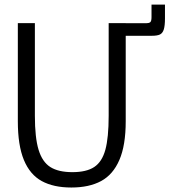

<svg xmlns="http://www.w3.org/2000/svg" viewBox="-20 -828 756 856"><path d="M59.5 -287.5V-725H135.5V-312Q135.5 -214.5 152 -160.2Q168.5 -106 204.5 -83.2Q240.5 -60.5 302.5 -60.5Q365.5 -60.5 400.2 -83.5Q435 -106.5 449.8 -160.5Q464.5 -214.5 464.5 -312V-725H540.5V-287.5Q540.5 -180 512.2 -114.8Q484 -49.5 430.8 -20.8Q377.5 8 298 8Q218.5 8 166 -20.8Q113.5 -49.5 86.5 -114.8Q59.5 -180 59.5 -287.5ZM540.5 -668.5V-724.5H632.5Q644 -724.5 649.8 -729Q655.5 -733.5 655.5 -751.5V-807.5H715.5V-746.5Q715.5 -713 710.2 -696.5Q705 -680 693 -674.2Q681 -668.5 657.5 -668.5H625.5Z"/></svg>

Font: JuliaMono Light
Style: Regular
Weight: 300
Monospace: yes
Designer: cormullion
Foundry: corm
Version: Version 0.054; ttfautohint (v1.8.4)